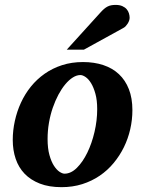

<svg xmlns="http://www.w3.org/2000/svg" viewBox="-20 -754 593 786"><path d="M377.9 -307.1Q377.9 -343.8 370.6 -370.1Q363.3 -396.5 352.8 -413.6Q342.3 -430.7 330.3 -438.7Q318.4 -446.8 309.1 -446.8Q293.9 -446.8 278.1 -436.8Q262.2 -426.8 247.3 -408.9Q232.4 -391.1 219.2 -366.5Q206.1 -341.8 196 -312.7Q186 -283.7 180.4 -251.2Q174.8 -218.8 174.8 -185.1Q174.8 -146.5 182.4 -119.4Q189.9 -92.3 200.9 -75.4Q211.9 -58.6 223.6 -50.8Q235.4 -43 244.1 -43Q270.5 -43 294.7 -66.9Q318.8 -90.8 337.4 -128.9Q356 -167 366.9 -213.9Q377.9 -260.7 377.9 -307.1ZM522 -303.2Q522 -263.7 513.2 -225.1Q504.4 -186.5 487.3 -151.6Q470.2 -116.7 445.3 -86.7Q420.4 -56.6 388.2 -34.7Q356 -12.7 316.7 -0.2Q277.3 12.2 231.9 12.2Q180.7 12.2 143.1 -2.4Q105.5 -17.1 80.8 -42.7Q56.2 -68.4 44.2 -103.8Q32.2 -139.2 32.2 -181.2Q32.2 -220.2 40.8 -259Q49.3 -297.9 65.7 -333.5Q82 -369.1 106.4 -399.4Q130.9 -429.7 162.8 -452.1Q194.8 -474.6 234.1 -487.3Q273.4 -500 319.8 -500Q365.7 -500 403.1 -487.5Q440.4 -475.1 466.8 -450.4Q493.2 -425.8 507.6 -388.9Q522 -352.1 522 -303.2ZM510.7 -681.2Q510.7 -676.3 508.8 -670.2Q506.8 -664.1 503.2 -658.2Q499.5 -652.3 494.9 -647.2Q490.2 -642.1 484.4 -639.2L323.7 -550.8H253.4L390.6 -702.1Q398.9 -711.4 406 -717.5Q413.1 -723.6 420.4 -727.3Q427.7 -731 435.5 -732.4Q443.4 -733.9 453.6 -733.9Q469.7 -733.9 480.7 -729Q491.7 -724.1 498.3 -716.6Q504.9 -709 507.8 -699.5Q510.7 -689.9 510.7 -681.2Z"/></svg>

Font: Charis SIL Eur
Style: Bold Italic
Weight: 700
Italic angle: -11°
Foundry: SIL International
Version: Version 5.000